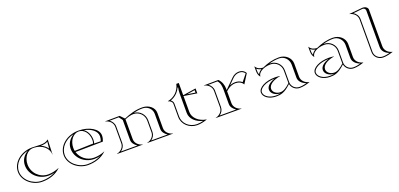

<svg xmlns="http://www.w3.org/2000/svg" viewBox="7 -1408 4586 2209"><g transform="rotate(-20 2299.5 -304.0)"><path d="M40 -196C40 -85 151 6 266 6C354 6 434 -19 495 -78L494 -79C450 -61 408 -50 359 -50C256.3 -50 173 -134.2 173 -238C173 -324.7 227.7 -395 295 -395C300.3 -395 304.7 -394.9 310 -394.8C404.9 -391.8 481 -327.9 481 -249H483L490 -429L488.5 -429.7C461 -406.4 427.2 -401.1 389.2 -401.1C373.4 -401.1 357 -402 340.3 -403C322.7 -404.1 307.7 -405 290 -405C152 -405 40 -311.4 40 -196ZM390.9 -389.1C421.5 -389.2 452.1 -393.5 477.1 -407.3L468.8 -326.4C450.4 -353.5 423.4 -374.9 390.9 -389.1ZM231.6 -387C175 -355.6 141 -301.7 141 -238C141 -125.9 238.7 -35 359 -35C385.6 -35 408.2 -38.5 433.5 -46.6C384.1 -18.3 327.8 -6 266 -6C156.4 -6 52 -93.2 52 -196C52 -286.7 127.1 -365.1 231.6 -387Z M789.9 -385.8C735.3 -351.4 701 -299.9 701 -238C701 -126.2 798.6 -35.4 918.9 -35.4C944.9 -35.4 966.9 -38.3 991.8 -45.6C942.8 -17.9 888.1 -5.9 826.8 -5.9C717.1 -5.9 612.4 -92.5 612.4 -195.6C612.4 -284.8 686.1 -362.2 789.9 -385.8ZM1093 -260C1093 -340 987.5 -405 855 -405C714.4 -405 600.4 -311.2 600.4 -195.6C600.4 -84.3 711.7 6.1 826.8 6.1C914.8 6.1 993 -19 1054 -77L1053 -78C1009 -59 968.3 -50.4 918.9 -50.4C834.8 -50.4 763.4 -107.5 740.6 -185L1078 -190C1087.1 -213.7 1093 -234.8 1093 -260ZM916.9 -387.9C1000.8 -373.5 1068 -323.9 1068 -260C1068 -239.4 1063.3 -220.3 1056.6 -201.9L976 -203.6C980.2 -217.5 983 -232.9 983 -248C983 -308.3 957.3 -360.7 916.9 -387.9ZM736.8 -200.1C734.3 -212.3 733 -225 733 -238C733 -324.7 787.7 -395 855 -395C920.1 -395 971 -330.8 971 -248C971 -234.5 968.4 -220.1 964.5 -207Z M1270 -100C1270 -51 1232 -13 1182 -2V0H1498V-2C1448 -13 1410 -51 1410 -100V-341.4C1443 -355.1 1480.7 -367.5 1515.1 -367.5C1584 -367.5 1640 -311.3 1640 -242V-100C1640 -51 1602 -13 1552 -2V0H1868V-2C1818 -13 1780 -51 1780 -100V-287C1780 -352.1 1715.9 -405 1637 -405C1554.4 -405 1484.8 -384 1408.4 -351.6L1360 -402L1182 -400V-398C1232 -387 1270 -349 1270 -300ZM1378 -345.2V-100C1378 -63.9 1402.7 -35.3 1435.5 -12H1234.5C1263.6 -32.7 1282 -63.3 1282 -100V-300C1282 -337.4 1262 -368.7 1233.7 -388.6L1344.9 -389.9ZM1524.8 -379.2C1560.8 -388 1597.6 -393 1637 -393C1698.3 -393 1748 -345.5 1748 -287V-100C1748 -63.4 1772 -34.1 1805.5 -12H1604.5C1633.6 -32.7 1652 -63.3 1652 -100V-242C1652 -314.5 1595.9 -374 1524.8 -379.2Z M1989 -160C1989 -69 2068 4 2165 4C2208.6 4 2245.1 -5.7 2287 -19V-21C2197.9 -35.2 2129 -95.1 2129 -170V-365L2289 -340V-400L2129 -375V-525H2099C2082 -444 2020 -385 1940 -371V-369C1966 -363 1989 -345 1989 -320ZM2097 -170C2097 -96.9 2160.6 -38.7 2244.5 -19C2217.1 -12 2193.2 -8 2165 -8C2073.9 -8 2001 -76.4 2001 -160V-320C2001 -340.9 1987.8 -357.7 1973.9 -367.2C2030.3 -386.5 2073.7 -426.9 2097 -479.7H2105C2098.4 -453.6 2097.4 -430.6 2097 -403.5ZM2174.7 -370 2272 -385V-355Z M2479 -100C2479 -52.2 2441.9 -13.2 2391 -2V0H2707V-2C2656.1 -13.2 2619 -52.2 2619 -100V-245.1L2641 -263C2672 -288.2 2707.5 -299.7 2740 -299.7C2780.4 -299.7 2816 -281.9 2832 -251L2904 -365C2888.2 -394.8 2858.6 -411.4 2824.2 -411.4C2788.7 -411.4 2758.4 -398.2 2733 -373L2619 -259.8V-274C2619 -323.8 2603.3 -366.7 2569 -402L2391 -400V-398C2441.9 -386.8 2479 -347.8 2479 -300ZM2491 -100V-300C2491 -336.8 2471 -368.7 2442.6 -388.6L2553.9 -389.9C2581.9 -359.2 2587 -318.7 2587 -274V-100C2587 -63.8 2611.8 -35.3 2644.6 -12H2443.4C2472.5 -32.7 2491 -63.9 2491 -100ZM2673.7 -297.2 2741.5 -364.5C2764.9 -387.7 2791.8 -399.4 2824.2 -399.4C2852.5 -399.4 2875.6 -387 2890 -365.2L2823.6 -282.6C2801.9 -302.4 2772.7 -311.7 2740 -311.7C2718.5 -311.7 2695.7 -307 2673.7 -297.2Z M3314 -245V-92C3272 -52 3232.1 -25 3194 -25C3144.3 -25 3104 -57.3 3104 -97C3104 -149 3170.7 -188 3251 -200V-202C3229.8 -205.7 3211.6 -207.2 3190.1 -207.2C3073.6 -207.2 2979 -157.9 2979 -97C2979 -40.7 3047.1 5 3131 5C3159.3 5 3183.6 2.5 3210 -7C3242.7 -18.7 3274.7 -41 3316 -79.7C3325.4 -31.4 3368 5 3419 5C3463.6 5 3501 -5.4 3544 -19V-21C3492 -32.4 3454 -71.8 3454 -120V-280C3454 -350.7 3389.9 -408 3311 -408C3235.4 -408 3171.8 -390.2 3102.3 -358.9C3064.3 -358.9 3031.1 -374.5 3013 -406H3011V-349C3011 -320.4 3017.3 -295.5 3035 -274H3037C3037 -324.3 3107.2 -365.1 3193.7 -365.1C3260.1 -365.1 3314 -311.3 3314 -245ZM3077.4 -349.1C3056.4 -336.9 3040.2 -321.2 3031.4 -302.6C3025.3 -316.7 3023 -331.5 3023 -349V-374.8C3038.2 -361.3 3057 -352.9 3077.4 -349.1ZM3187 -13C3167.7 -8.5 3150.9 -7 3131 -7C3049.7 -7 2991 -51.3 2991 -97C2991 -144.4 3070.9 -193.2 3183.9 -195.2C3125.4 -176.9 3077 -142.9 3077 -97C3077 -50.6 3126.3 -13 3187 -13ZM3183.1 -376.9C3224.2 -389.3 3265.4 -396 3311 -396C3372.3 -396 3422 -344 3422 -280V-120C3422 -74.5 3458.8 -38.3 3508.4 -20.8C3476.8 -12 3451 -7 3419 -7C3367.7 -7 3326 -48.7 3326 -100V-245C3326 -317.9 3266.7 -377.1 3193.7 -377.1C3190.5 -377.1 3186.6 -377 3183.1 -376.9Z M3974 -245V-92C3932 -52 3892.1 -25 3854 -25C3804.3 -25 3764 -57.3 3764 -97C3764 -149 3830.7 -188 3911 -200V-202C3889.8 -205.7 3871.6 -207.2 3850.1 -207.2C3733.6 -207.2 3639 -157.9 3639 -97C3639 -40.7 3707.1 5 3791 5C3819.3 5 3843.6 2.5 3870 -7C3902.7 -18.7 3934.7 -41 3976 -79.7C3985.4 -31.4 4028 5 4079 5C4123.6 5 4161 -5.4 4204 -19V-21C4152 -32.4 4114 -71.8 4114 -120V-280C4114 -350.7 4049.9 -408 3971 -408C3895.4 -408 3831.8 -390.2 3762.3 -358.9C3724.3 -358.9 3691.1 -374.5 3673 -406H3671V-349C3671 -320.4 3677.3 -295.5 3695 -274H3697C3697 -324.3 3767.2 -365.1 3853.7 -365.1C3920.1 -365.1 3974 -311.3 3974 -245ZM3737.4 -349.1C3716.4 -336.9 3700.2 -321.2 3691.4 -302.6C3685.3 -316.7 3683 -331.5 3683 -349V-374.8C3698.2 -361.3 3717 -352.9 3737.4 -349.1ZM3847 -13C3827.7 -8.5 3810.9 -7 3791 -7C3709.7 -7 3651 -51.3 3651 -97C3651 -144.4 3730.9 -193.2 3843.9 -195.2C3785.4 -176.9 3737 -142.9 3737 -97C3737 -50.6 3786.3 -13 3847 -13ZM3843.1 -376.9C3884.2 -389.3 3925.4 -396 3971 -396C4032.3 -396 4082 -344 4082 -280V-120C4082 -74.5 4118.8 -38.3 4168.4 -20.8C4136.8 -12 4111 -7 4079 -7C4027.7 -7 3986 -48.7 3986 -100V-245C3986 -317.9 3926.7 -377.1 3853.7 -377.1C3850.5 -377.1 3846.6 -377 3843.1 -376.9Z M4334 -100C4334 -42 4382 4 4440 4C4484 4 4521 -6 4562 -19V-21C4512 -32 4474 -71 4474 -120V-570C4474 -594.5 4447 -615.5 4412.9 -615.5C4410 -615.5 4407 -615.3 4404 -615L4246 -600V-598C4296 -587 4334 -549 4334 -500ZM4346 -100V-500C4346 -539.9 4323.3 -572.9 4292 -592.3L4405.2 -603.1C4406.4 -603.2 4407.5 -603.2 4408.7 -603.2C4426.7 -603.2 4442 -588.4 4442 -570V-120C4442 -73.9 4477.5 -36.6 4526.6 -20.9C4497.1 -12.8 4471 -8 4440 -8C4388.4 -8 4346 -48.9 4346 -100Z"/></g></svg>

Font: Sortefax
Style: Medium
Weight: 500
Designer: gluk
Foundry: gluk
Version: Version 0.261